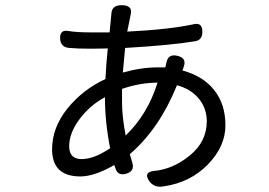

<svg xmlns="http://www.w3.org/2000/svg" viewBox="-20 -682 1040 741"><path d="M410 -630Q412 -663 451.5 -662Q491 -661 485 -629L471 -560Q634 -568 730 -589Q760 -595 761 -561.5Q762 -528 734 -523Q638 -507 463 -497L454 -402Q525 -422 590 -422H618L623 -443Q630 -475 665 -466.5Q700 -458 690 -427L684 -410Q763 -389 806.5 -334.5Q850 -280 850 -198.5Q850 -117 782.5 -47.5Q715 22 613 37Q574 45 554 14Q535 -17 572 -22Q646 -28 712 -81.5Q778 -135 778 -214Q778 -263 748 -300.5Q718 -338 663 -353Q595 -185 481 -87L491 -53Q500 -21 467 -11.5Q434 -2 425 -34L421 -45Q344 -1 290 -1Q181 -1 181 -106Q181 -189 240 -263Q300 -337 387 -377Q390 -440 396 -495L330 -494Q281 -494 247 -497Q213 -500 212 -534Q211 -568 243 -562.5Q275 -557 330 -557H403ZM451 -339V-286Q451 -232 465 -159Q550 -241 588 -363Q521 -363 451 -339ZM385 -307Q326 -275 286.5 -221.5Q247 -168 247 -118Q247 -68 295 -68Q343 -68 405 -110Q385 -212 385 -307Z"/></svg>

Font: Raw Maruko Gothic CJK TC
Style: Regular
Weight: 400
Version: Version 1.001